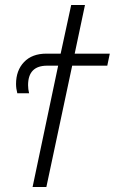

<svg xmlns="http://www.w3.org/2000/svg" viewBox="-20 -746 458 766"><path d="M165 0 268 -484H408L418 -532H278L319 -726H264L222 -532H165Q108 -532 76 -498.5Q44 -465 44 -411Q44 -393 49 -374H96Q92 -391 92 -406Q92 -484 168 -484H212L110 0Z"/></svg>

Font: Noto Sans UI SemiCondensed Light
Style: Italic
Weight: 300
Width: 4
Designer: Monotype Design Team
Foundry: Monotype Imaging Inc.
Version: 1.001